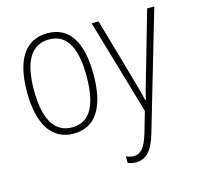

<svg xmlns="http://www.w3.org/2000/svg" viewBox="-112 -656 1039 1015"><g transform="rotate(-15 408.0 -148.5)"><path d="M413 -265C413 -433 359 -539 233 -539C111 -539 49 -442 49 -266C49 -90 112 10 232 10C353 10 413 -89 413 -265ZM473 -529 625 -9 592 106C569 183 543 207 508 207C493 207 479 203 466 197V233C481 239 494 242 510 242C566 242 602 205 628 113L816 -529H777L673 -167C662 -130 653 -99 645 -63H642C637 -86 632 -107 615 -166L511 -529ZM87 -266C87 -419 133 -505 233 -505C336 -505 375 -411 375 -266C375 -108 330 -24 232 -24C133 -24 87 -112 87 -266Z"/></g></svg>

Font: Noto Sans Condensed ExtraLight
Style: Regular
Weight: 200
Width: 3
Designer: Monotype Design Team
Foundry: Monotype Imaging Inc.
Version: Version 2.013